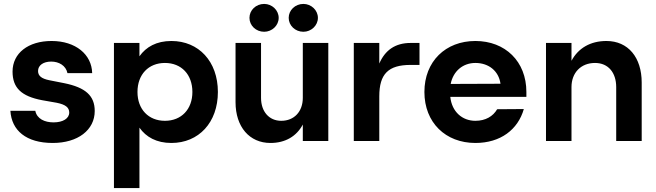

<svg xmlns="http://www.w3.org/2000/svg" viewBox="-20 -719 3347 979"><path d="M243 -510C124 -510 44 -448 44 -354C44 -271 89 -228 195 -208L269 -195C314 -186 333 -171 333 -145C333 -115 301 -95 253 -95C208 -95 168 -113 160 -154H33C39 -54 113 10 249 10C377 10 463 -56 463 -153C463 -231 416 -273 307 -295L231 -310C192 -318 174 -332 174 -357C174 -386 201 -405 241 -405C280 -405 316 -385 324 -346H450C448 -441 366 -510 243 -510Z M691 -500H561V240H691V-68C725 -20 778 10 854 10C993 10 1091 -94 1091 -250C1091 -406 993 -510 854 -510C778 -510 725 -480 691 -432ZM821 -103C737 -103 681 -162 681 -250C681 -339 737 -398 821 -398C905 -398 961 -339 961 -250C961 -162 905 -103 821 -103Z M1311 -220V-500H1181V-198C1181 -72 1252 10 1359 10C1435 10 1492 -24 1524 -84V0H1654V-500H1524V-220C1524 -150 1480 -103 1414 -103C1352 -103 1311 -150 1311 -220ZM1327 -699C1285 -699 1252 -667 1252 -628C1252 -589 1285 -557 1327 -557C1367 -557 1401 -589 1401 -628C1401 -667 1367 -699 1327 -699ZM1527 -699C1485 -699 1452 -667 1452 -628C1452 -589 1485 -557 1527 -557C1567 -557 1601 -589 1601 -628C1601 -667 1567 -699 1527 -699Z M1784 0H1914V-228C1914 -342 1960 -388 2074 -388H2119V-500H2074C1994 -500 1943 -462 1914 -395V-500H1784Z M2144 -250C2144 -94 2252 10 2404 10C2532 10 2621 -58 2651 -163L2515 -162C2494 -126 2456 -103 2404 -103C2337 -103 2284 -149 2276 -225H2664V-250C2664 -406 2556 -510 2404 -510C2252 -510 2144 -406 2144 -250ZM2278 -291C2291 -357 2341 -398 2404 -398C2472 -398 2523 -357 2532 -292Z M2764 0H2894V-275C2894 -348 2942 -398 3014 -398C3082 -398 3122 -348 3122 -275V0H3252V-298C3252 -426 3183 -510 3072 -510C2990 -510 2928 -473 2894 -409V-500H2764Z"/></svg>

Font: Goli SemiBold
Style: Regular
Weight: 600
Designer: jaikishan Patel
Foundry: MagicType
Version: Version 1.000;Glyphs 3.2 (3242)